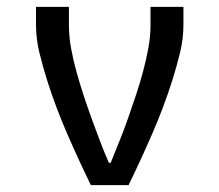

<svg xmlns="http://www.w3.org/2000/svg" viewBox="-20 -540 640 560"><path d="M245 0Q227 -37 209.5 -75Q192 -113 175.5 -151Q159 -189 144.5 -227.5Q130 -266 117.5 -305.5Q105 -345 95 -386Q85 -427 85 -468V-520H181V-468Q181 -433 187.5 -398Q194 -363 203.5 -329Q213 -295 224 -261.5Q235 -228 247 -195Q259 -162 271.5 -129Q284 -96 298 -64L300 -66L302 -64L304 -68Q317 -100 330 -132.5Q343 -165 354.5 -198Q366 -231 377 -264Q388 -297 397 -330.5Q406 -364 412.5 -398.5Q419 -433 419 -468V-520H515V-468Q515 -427 505 -386Q495 -345 482.5 -305.5Q470 -266 455.5 -227.5Q441 -189 424.5 -151Q408 -113 390.5 -75Q373 -37 355 0Z"/></svg>

Font: Zed Mono Medium Extended
Style: Regular
Weight: 500
Width: 7
Monospace: yes
Designer: Belleve Invis
Foundry: Belleve Invis
Version: Version 1.0.0; ttfautohint (v1.8.4)